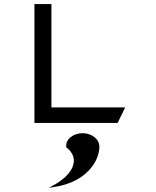

<svg xmlns="http://www.w3.org/2000/svg" viewBox="-20 -600 759 937"><path d="M383 50C339 50 300 78 303 116V118L305 120C363 166 344 226 289 272C275 283 260 294 243 303L218 317L247 312C399 289 465 188 465 116C465 79 428 50 383 50ZM231 -580H148V0H554L591 -76H231Z"/></svg>

Font: Charger Monospace
Style: Regular
Weight: 400
Designer: Jasper
Foundry: Cannot Into Space Fonts
Version: Version 0.980